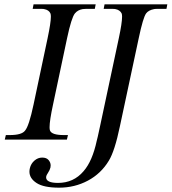

<svg xmlns="http://www.w3.org/2000/svg" viewBox="-20 -645 793 887"><path d="M135 -625H422L418 -604H377Q367 -604 362 -603Q339 -599 326 -583Q310 -563 290 -469L225 -162Q209 -88 209 -57Q209 -47 211 -42Q219 -21 275 -21H294L289 0H2L7 -21H25Q81 -21 96 -42Q114 -63 135 -162L200 -469Q215 -540 215 -568Q215 -578 213 -583Q206 -599 184 -603Q182 -604 171 -604H131ZM753 -625 749 -604H707Q696 -604 692 -603Q666 -598 655 -583Q641 -564 621 -469L534 -62Q510 53 483 97Q447 157 386 189.5Q325 222 253 222Q182 222 149 200.5Q116 179 116 148Q116 140 118 132Q123 111 139 97Q155 83 175 83Q195 83 204.5 94.5Q214 106 214 119Q214 124 213 129Q210 141 202 153Q195 164 194 168Q193 171 193 174Q193 200 248 200Q320 200 366 146Q407 99 427 5Q429 0 442 -61L529 -469Q544 -539 544 -568Q544 -578 542 -583Q534 -599 513 -603Q509 -604 499 -604H459L463 -625Z"/></svg>

Font: New Athena Unicode
Style: Italic
Weight: 400
Designer: J. Rusten 1997; rev. by R. Hancock 2001, 2002, rev. by D. Mastronarde 2002-2019
Foundry: Society for Classical Studies (formerly American Philological Association)
Version: Version 5.008